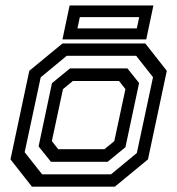

<svg xmlns="http://www.w3.org/2000/svg" viewBox="-20 -704 668 724"><path d="M100.5 0 19.5 -103 90.5 -437 215.5 -540H528L609 -437L538 -103L413 0ZM139 -46.5H398.5L496 -127L557 -413L493.5 -493.5H231.5L133.5 -412.5L73 -130ZM172 -94 125.5 -152 176 -390.5 244 -446H460.5L504.5 -391L453 -149L386 -94ZM199.5 -141.5H374L411 -172L453 -368L429 -398.5H254.5L217.5 -368L175.5 -172ZM215.5 -555.5 242.5 -683.5H558.5L531.5 -555.5ZM272 -597H496L505 -639.5H281Z"/></svg>

Font: Tourney Thin Medium
Style: Italic
Weight: 500
Italic angle: -12°
Version: Version 1.015